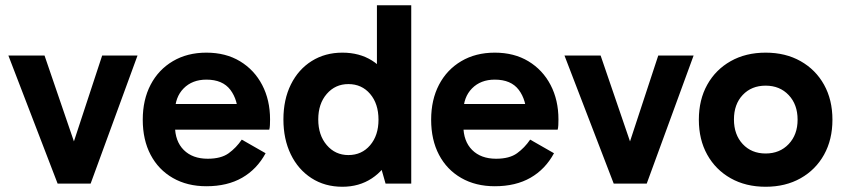

<svg xmlns="http://www.w3.org/2000/svg" viewBox="-20 -701 3225 733"><path d="M505 -489 326 0H200L12 -489H150L278 -115H247L370 -489Z M768 10Q695 10 640 -21.5Q585 -53 555 -110Q525 -167 525 -244Q525 -320 555 -377.5Q585 -435 640 -467.5Q695 -500 768 -500Q842 -500 896.5 -467Q951 -434 981 -376.5Q1011 -319 1011 -245Q1011 -234 1010.5 -223.5Q1010 -213 1008 -206H632V-304H909L889 -257Q889 -319 859.5 -358Q830 -397 768 -397Q714 -397 681 -363.5Q648 -330 648 -274V-221Q648 -162 681.5 -128.5Q715 -95 773 -95Q824 -95 853 -116Q882 -137 903 -168L994 -116Q961 -55 904.5 -22.5Q848 10 768 10Z M1287 12Q1220 12 1169 -21Q1118 -54 1090 -112Q1062 -170 1062 -245Q1062 -321 1090.5 -378.5Q1119 -436 1170 -468Q1221 -500 1287 -500Q1352 -500 1400 -470Q1448 -440 1475 -383Q1502 -326 1502 -245Q1502 -167 1475 -109.5Q1448 -52 1399.5 -20Q1351 12 1287 12ZM1310 -109Q1361 -109 1393 -146.5Q1425 -184 1425 -244Q1425 -305 1393 -342.5Q1361 -380 1310 -380Q1260 -380 1227.5 -342.5Q1195 -305 1195 -245Q1195 -185 1227.5 -147Q1260 -109 1310 -109ZM1452 0 1419 -116H1428V-361H1419V-681H1550V0Z M1869 10Q1796 10 1741 -21.5Q1686 -53 1656 -110Q1626 -167 1626 -244Q1626 -320 1656 -377.5Q1686 -435 1741 -467.5Q1796 -500 1869 -500Q1943 -500 1997.5 -467Q2052 -434 2082 -376.5Q2112 -319 2112 -245Q2112 -234 2111.5 -223.5Q2111 -213 2109 -206H1733V-304H2010L1990 -257Q1990 -319 1960.5 -358Q1931 -397 1869 -397Q1815 -397 1782 -363.5Q1749 -330 1749 -274V-221Q1749 -162 1782.5 -128.5Q1816 -95 1874 -95Q1925 -95 1954 -116Q1983 -137 2004 -168L2095 -116Q2062 -55 2005.5 -22.5Q1949 10 1869 10Z M2628 -489 2449 0H2323L2135 -489H2273L2401 -115H2370L2493 -489Z M2903 12Q2827 12 2769.5 -20.5Q2712 -53 2680 -110.5Q2648 -168 2648 -244Q2648 -320 2680 -377.5Q2712 -435 2769.5 -467.5Q2827 -500 2903 -500Q2979 -500 3036.5 -467.5Q3094 -435 3126 -377.5Q3158 -320 3158 -244Q3158 -168 3126 -110.5Q3094 -53 3036.5 -20.5Q2979 12 2903 12ZM2903 -115Q2957 -115 2991 -151Q3025 -187 3025 -244Q3025 -302 2991 -338Q2957 -374 2903 -374Q2849 -374 2815.5 -338.5Q2782 -303 2782 -245Q2782 -187 2815.5 -151Q2849 -115 2903 -115Z"/></svg>

Font: Gabarito SemiBold
Style: Regular
Weight: 600
Designer: Leandro Assis / Alvaro Franca / Felipe Casaprima
Foundry: Naipe Foundry
Version: Version 1.000